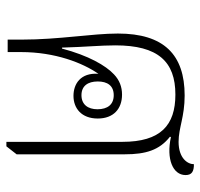

<svg xmlns="http://www.w3.org/2000/svg" viewBox="-33 -590 627 601"><g transform="rotate(90 280.5 -289.5)"><path d="M424 4H438L463 -28V-367C463 -432 450 -475 408 -508L409 -511C478 -496 528 -517 528 -557C528 -577 516 -583 494 -583C494 -563 475 -535 424 -535C380 -535 346 -554 279 -554C151 -554 85 -489 85 -345C85 -264 104 -161 104 -44V0H143V-42C143 -149 177 -235 211 -284C207 -228 243 -206 280 -206C319 -206 351 -231 351 -282C351 -331 321 -358 276 -358C252 -358 231 -350 213 -333C185 -307 154 -253 132 -170H129C127 -244 122 -290 122 -337C122 -471 173 -525 276 -525C372 -525 424 -479 424 -359ZM278 -231C249 -231 235 -251 235 -282C235 -312 248 -332 278 -332C307 -332 322 -313 322 -281C322 -251 307 -231 278 -231Z"/></g></svg>

Font: Noto Serif Thai SemiCondensed ExtraLight
Style: Regular
Weight: 200
Width: 4
Designer: Monotype Design Team
Foundry: Monotype Imaging Inc.
Version: Version 2.002